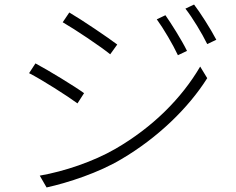

<svg xmlns="http://www.w3.org/2000/svg" viewBox="-20 -801 1040 845"><path d="M708 -734 670 -716C700 -675 741 -605 763 -558L803 -577C779 -626 732 -700 708 -734ZM834 -781 796 -763C828 -722 869 -654 892 -607L932 -626C907 -674 859 -749 834 -781ZM285 -746 256 -703C310 -672 422 -597 465 -562L496 -605C458 -634 340 -714 285 -746ZM155 -28 185 24C280 3 415 -41 515 -101C673 -194 809 -325 892 -457L861 -508C779 -368 652 -241 488 -146C391 -90 264 -47 155 -28ZM136 -522 108 -479C165 -450 276 -379 321 -346L350 -391C312 -419 191 -493 136 -522Z"/></svg>

Font: Source Han Sans SC Light
Style: Regular
Weight: 300
Designer: Ryoko NISHIZUKA (kana & ideographs); Paul D. Hunt (Latin, Greek & Cyrillic); Wenlong ZHANG (bopomofo); Sandoll Communica
Foundry: Adobe Systems Incorporated
Version: Version 1.004;PS 1.004;hotconv 1.0.82;makeotf.lib2.5.63406